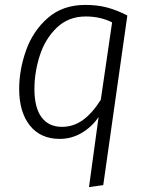

<svg xmlns="http://www.w3.org/2000/svg" viewBox="-20 -554 605 781"><path d="M381 -78Q354 -38 312.5 -13.5Q271 11 223 11Q145 11 101.5 -43.5Q58 -98 58 -192Q58 -270 86 -349Q114 -428 174.5 -481Q235 -534 327 -534Q376 -534 415.5 -523.5Q455 -513 498 -491L400 199L342 207ZM390 -148 436 -463Q388 -487 329 -487Q258 -487 210.5 -441Q163 -395 141.5 -327Q120 -259 120 -192Q120 -116 149 -77Q178 -38 232 -38Q279 -38 317.5 -66Q356 -94 390 -148Z"/></svg>

Font: FiraGO Light
Style: Italic
Weight: 300
Italic angle: -8°
Designer: bBox Type GmbH
Foundry: bBox Type GmbH
Version: Version 1.001